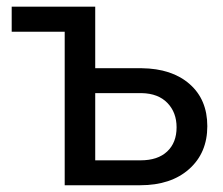

<svg xmlns="http://www.w3.org/2000/svg" viewBox="-20 -548 661 568"><path d="M14.6 -528.3H261.7V-346.2H398.9Q488.8 -345.2 541 -299.3Q593.3 -253.4 593.3 -174.8Q593.3 -95.7 539.6 -47.9Q485.8 0 395 0H171.4V-454.1H14.6ZM261.7 -272.5V-73.7H396Q446.8 -73.7 474.6 -99.9Q502.4 -126 502.4 -171.4Q502.4 -215.3 475.3 -243.4Q448.2 -271.5 399.4 -272.5Z"/></svg>

Font: Roboto-ThirdPerson-AD3FC
Style: ThirdPerson-AD3FC
Weight: 400
Designer: Google
Version: Version 2.137; 2017